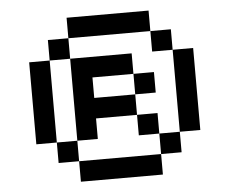

<svg xmlns="http://www.w3.org/2000/svg" viewBox="-50 -666 969 810"><g transform="rotate(-5 434.0 -261.0)"><path d="M694.4 -434H607.6V-520.8H694.4ZM260.4 -434H173.6V-520.8H260.4ZM520.8 -347.2H607.6V-260.4H520.8ZM520.8 -173.6H347.2V-86.8H260.4V-434H520.8V-347.2H347.2V-260.4H520.8ZM607.6 -86.8H694.4V0H607.6ZM607.6 -86.8H520.8V-173.6H607.6ZM173.6 -86.8H86.8V-434H173.6ZM260.4 0H607.6V86.8H260.4ZM260.4 0H173.6V-86.8H260.4ZM607.6 -520.8H260.4V-607.6H607.6ZM694.4 -434H781.2V-86.8H694.4Z"/></g></svg>

Font: 8-bit Operator+ 8
Style: Regular
Weight: 400
Designer: GrandChaos9000
Version: Version 1.3.0 - August 1, 2014